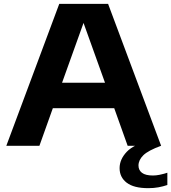

<svg xmlns="http://www.w3.org/2000/svg" viewBox="-20 -760 892 1001"><path d="M13 0 289 -740H543.5L820 0H645.5L575.5 -196H255.5L185.5 0ZM303.5 -328.5H527.5L415.5 -640.5ZM753 221Q677.5 221 640.5 192.5Q603.5 164 603.5 116.5Q603.5 71 640.8 31.5Q678 -8 777 -34.5L820 0Q752.5 24.5 727.2 49.5Q702 74.5 702 103Q702 127 720.2 141Q738.5 155 777.5 155Q793 155 811 151.5Q829 148 852.5 140.5V204.5Q830.5 212 806.2 216.5Q782 221 753 221Z"/></svg>

Font: Encode Sans Exp
Style: Bold
Weight: 700
Width: 7
Designer: Multiple Designers
Foundry: Impallari Type
Version: Version 3.002; ttfautohint (v1.8.3) -l 8 -r 50 -G 200 -x 14 